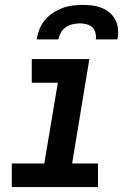

<svg xmlns="http://www.w3.org/2000/svg" viewBox="-20 -760 540 780"><path d="M28 0V-96H160L215 -424H109V-520H343L273 -96H378V0ZM129 -600Q132 -620 140 -640.5Q148 -661 162 -678Q176 -695 195 -707.5Q214 -720 234 -727.5Q254 -735 275 -737.5Q296 -740 316 -740Q337 -740 356.5 -737.5Q376 -735 394 -727.5Q412 -720 426.5 -707.5Q441 -695 449.5 -678Q458 -661 459.5 -640.5Q461 -620 457 -600H369Q371 -614 367.5 -627.5Q364 -641 354.5 -649.5Q345 -658 331.5 -661.5Q318 -665 304 -665Q290 -665 275 -661.5Q260 -658 247.5 -649.5Q235 -641 227.5 -627.5Q220 -614 217 -600Z"/></svg>

Font: Iosevka SS04
Style: Bold Italic
Weight: 700
Italic angle: -9°
Monospace: yes
Designer: Belleve Invis
Foundry: Belleve Invis
Version: Version 19.0.0; ttfautohint (v1.8.4)